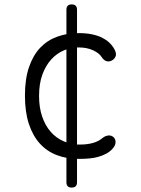

<svg xmlns="http://www.w3.org/2000/svg" viewBox="-20 -710 640 870"><path d="M281 -666Q281 -678 287 -684Q293 -690 305 -690Q317 -690 323 -684Q329 -678 329 -666V-560H336Q370 -560 396.5 -554.5Q423 -549 442 -539.5Q461 -530 474 -518Q487 -506 495 -493Q509 -470 504.5 -456.5Q500 -443 487 -436Q474 -429 462 -433Q450 -437 441 -451Q430 -469 402 -482Q374 -495 337 -495H329V-55H344Q376 -55 402 -62.5Q428 -70 445 -85Q456 -94 470 -96Q484 -98 495 -88Q500 -83 502 -77Q504 -71 503.5 -64Q503 -57 499.5 -49.5Q496 -42 489 -35Q477 -22 461 -13.5Q445 -5 426 0.5Q407 6 384.5 8Q362 10 336 10H329V116Q329 128 323 134Q317 140 305 140Q293 140 287 134Q281 128 281 116V5Q259 1 238 -7Q193 -24 161 -59Q129 -94 111 -148Q93 -202 93 -277Q93 -352 111.5 -406Q130 -460 162.5 -494Q195 -528 240 -544Q260 -551 281 -555ZM281 -486Q275 -484 270 -482Q237 -468 212 -440.5Q187 -413 172 -372Q157 -331 157 -275Q157 -223 171 -182Q185 -141 209.5 -113Q234 -85 268 -70Q274 -67 281 -65Z"/></svg>

Font: Maple Mono ExtraLight
Style: Regular
Weight: 275
Monospace: yes
Designer: subframe7536
Version: Version 7.000